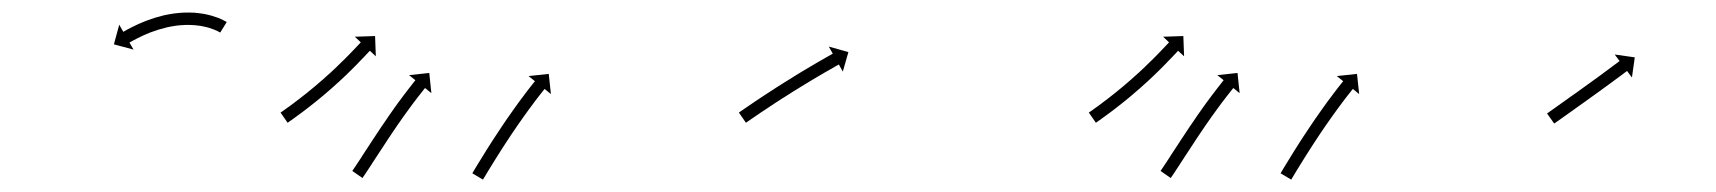

<svg xmlns="http://www.w3.org/2000/svg" viewBox="-20 -276 2771 310"><path d="M334.5 -224C334.8 -223.8 335.2 -223.6 335.5 -223.4L346.1 -240.4C345.7 -240.7 345.3 -240.9 344.9 -241.1C344.9 -241.1 344.9 -241.2 344.8 -241.2C344.8 -241.2 344.7 -241.2 344.7 -241.2C343.2 -242.1 341.6 -242.9 340 -243.7C340 -243.7 340 -243.8 339.9 -243.8C339.9 -243.8 339.8 -243.9 339.8 -243.9C337.3 -245 334.7 -246.1 332.1 -247.2C332.1 -247.2 332.1 -247.2 332 -247.2C331.9 -247.3 331.9 -247.3 331.9 -247.3C328.4 -248.6 325 -249.7 321.5 -250.7C321.5 -250.7 321.4 -250.7 321.3 -250.8C321.3 -250.8 321.2 -250.8 321.2 -250.8C317 -251.9 312.8 -252.9 308.6 -253.7C308.6 -253.7 308.5 -253.7 308.4 -253.7C308.3 -253.7 308.2 -253.7 308.2 -253.7C303.4 -254.5 298.6 -255 293.8 -255.5C293.8 -255.5 293.7 -255.5 293.6 -255.5C293.6 -255.5 293.5 -255.5 293.5 -255.5C288.3 -255.7 283.1 -255.8 277.9 -255.7C277.9 -255.7 277.9 -255.7 277.8 -255.7C277.7 -255.7 277.6 -255.7 277.6 -255.7C272.2 -255.4 266.9 -255 261.6 -254.3C261.6 -254.3 261.5 -254.3 261.4 -254.3C261.3 -254.3 261.3 -254.3 261.3 -254.3C256 -253.5 250.7 -252.6 245.4 -251.4C245.4 -251.4 245.3 -251.4 245.3 -251.4C245.2 -251.4 245.1 -251.4 245.1 -251.4C240.1 -250.2 235 -248.8 230 -247.3C230 -247.3 230 -247.3 229.9 -247.3C229.9 -247.3 229.8 -247.2 229.8 -247.2C225.2 -245.7 220.5 -244.1 216 -242.4C216 -242.4 215.9 -242.4 215.9 -242.4C215.8 -242.4 215.8 -242.3 215.8 -242.3C211.7 -240.7 207.6 -239 203.6 -237.3C203.6 -237.3 203.6 -237.2 203.6 -237.2C203.5 -237.2 203.5 -237.2 203.5 -237.2C200.1 -235.6 196.8 -234 193.4 -232.4C193.4 -232.4 193.4 -232.4 193.4 -232.4C193.4 -232.4 193.3 -232.3 193.3 -232.3C190.8 -231 188.2 -229.7 185.7 -228.4C185.7 -228.4 185.7 -228.4 185.7 -228.3C185.7 -228.3 185.6 -228.3 185.6 -228.3C184 -227.4 182.4 -226.5 180.8 -225.6L180.8 -225.6L180.8 -225.6C180.2 -225.3 179.6 -225 179.1 -224.6L172.5 -236.1L163.9 -204.4L195.6 -195.9L189 -207.3C189.6 -207.6 190.1 -207.9 190.7 -208.2L190.7 -208.2L190.6 -208.2C192.2 -209.1 193.7 -209.9 195.2 -210.8C195.2 -210.8 195.2 -210.8 195.2 -210.8C195.2 -210.8 195.2 -210.7 195.2 -210.7C197.6 -212 200 -213.3 202.4 -214.5C202.4 -214.5 202.4 -214.5 202.4 -214.5C202.3 -214.5 202.3 -214.5 202.3 -214.5C205.5 -216 208.7 -217.6 211.9 -219C211.9 -219 211.8 -219 211.8 -219C211.7 -219 211.7 -219 211.7 -219C215.5 -220.6 219.3 -222.2 223.2 -223.8C223.2 -223.8 223.1 -223.7 223.1 -223.7C223 -223.7 223 -223.7 223 -223.7C227.3 -225.3 231.6 -226.8 236 -228.2C236 -228.2 235.9 -228.2 235.9 -228.2C235.8 -228.2 235.7 -228.1 235.7 -228.1C240.4 -229.5 245.1 -230.8 249.8 -231.9C249.8 -231.9 249.8 -231.9 249.7 -231.9C249.6 -231.9 249.6 -231.9 249.6 -231.9C254.4 -232.9 259.3 -233.8 264.2 -234.5C264.2 -234.5 264.2 -234.5 264.1 -234.5C264 -234.5 263.9 -234.5 263.9 -234.5C268.8 -235.1 273.7 -235.5 278.6 -235.7C278.6 -235.7 278.6 -235.7 278.5 -235.7C278.4 -235.7 278.3 -235.7 278.3 -235.7C283 -235.8 287.7 -235.7 292.5 -235.5C292.5 -235.5 292.4 -235.5 292.3 -235.5C292.2 -235.5 292.1 -235.5 292.1 -235.5C296.5 -235.2 300.8 -234.6 305.1 -234C305.1 -234 305 -234 305 -234C304.9 -234 304.8 -234 304.8 -234C308.6 -233.3 312.4 -232.5 316.1 -231.5C316.1 -231.5 316 -231.5 315.9 -231.5C315.9 -231.5 315.8 -231.6 315.8 -231.6C318.9 -230.6 321.9 -229.6 324.9 -228.5C324.9 -228.5 324.9 -228.6 324.8 -228.6C324.7 -228.6 324.7 -228.6 324.7 -228.6C326.9 -227.7 329.1 -226.8 331.3 -225.8C331.3 -225.8 331.2 -225.8 331.1 -225.8C331.1 -225.9 331 -225.9 331 -225.9C332.3 -225.3 333.5 -224.6 334.7 -223.9C334.7 -223.9 334.7 -223.9 334.6 -224C334.6 -224 334.5 -224 334.5 -224Z M434.6 -95.3C434.1 -95 433.5 -94.6 433 -94.2L444.4 -77.8C445 -78.2 445.5 -78.6 446.1 -79L446.1 -79L446.1 -79C447.6 -80 449.1 -81.1 450.6 -82.2L450.6 -82.2L450.7 -82.2C453 -83.9 455.4 -85.6 457.7 -87.3L457.7 -87.3L457.7 -87.3C460.8 -89.5 463.8 -91.7 466.8 -94C466.8 -94 466.8 -94 466.8 -94C466.8 -94 466.9 -94 466.9 -94C470.4 -96.7 473.9 -99.3 477.5 -102.1C477.5 -102.1 477.5 -102.1 477.5 -102.1C477.5 -102.1 477.5 -102.1 477.5 -102.1C481.4 -105.1 485.3 -108.2 489.2 -111.3C489.2 -111.3 489.2 -111.3 489.2 -111.3C489.2 -111.3 489.2 -111.3 489.2 -111.3C493.4 -114.7 497.4 -118 501.5 -121.4C501.5 -121.4 501.5 -121.4 501.5 -121.5C501.6 -121.5 501.6 -121.5 501.6 -121.5C505.7 -125 509.9 -128.6 514 -132.2C514 -132.2 514 -132.2 514.1 -132.2C514.1 -132.2 514.1 -132.2 514.1 -132.2C518.2 -135.8 522.3 -139.5 526.3 -143.2C526.3 -143.2 526.3 -143.2 526.3 -143.2C526.3 -143.2 526.4 -143.2 526.4 -143.2C530.2 -146.8 534.1 -150.4 538 -154.1C538 -154.1 538 -154.1 538 -154.1C538 -154.1 538 -154.1 538 -154.1C541.6 -157.6 545.1 -161 548.7 -164.5C548.7 -164.5 548.7 -164.5 548.7 -164.5C548.7 -164.5 548.7 -164.6 548.7 -164.6C551.8 -167.7 555 -170.9 558.1 -174L558.1 -174L558.1 -174.1C560.7 -176.7 563.3 -179.5 565.9 -182.2L566 -182.2L566 -182.2C568 -184.3 570 -186.4 571.9 -188.5L571.9 -188.5L572 -188.5C573.2 -189.9 574.5 -191.2 575.8 -192.6C576.2 -193.1 576.7 -193.6 577.1 -194.1L586.8 -185.1L585.6 -217.8L552.9 -216.7L562.5 -207.7C562.1 -207.2 561.6 -206.7 561.2 -206.2C559.9 -204.9 558.6 -203.5 557.4 -202.2L557.4 -202.2L557.4 -202.2C555.4 -200.1 553.4 -198.1 551.5 -196L551.5 -196L551.5 -196C548.9 -193.3 546.4 -190.7 543.8 -188L543.8 -188L543.8 -188C540.7 -184.9 537.7 -181.8 534.6 -178.7C534.6 -178.7 534.6 -178.7 534.6 -178.7C534.6 -178.7 534.6 -178.8 534.6 -178.8C531.1 -175.3 527.6 -171.9 524.1 -168.6C524.1 -168.6 524.1 -168.6 524.2 -168.6C524.2 -168.6 524.2 -168.6 524.2 -168.6C520.4 -165 516.6 -161.5 512.8 -157.9C512.8 -157.9 512.8 -157.9 512.8 -157.9C512.8 -158 512.8 -158 512.8 -158C508.9 -154.4 504.9 -150.8 500.8 -147.2C500.8 -147.2 500.8 -147.2 500.9 -147.2C500.9 -147.2 500.9 -147.3 500.9 -147.3C496.8 -143.7 492.8 -140.2 488.7 -136.8C488.7 -136.8 488.7 -136.8 488.7 -136.8C488.7 -136.8 488.7 -136.8 488.7 -136.8C484.7 -133.5 480.7 -130.2 476.6 -126.9C476.6 -126.9 476.7 -126.9 476.7 -126.9C476.7 -126.9 476.7 -126.9 476.7 -126.9C472.9 -123.9 469.1 -120.9 465.2 -117.9C465.2 -117.9 465.2 -117.9 465.2 -117.9C465.3 -117.9 465.3 -117.9 465.3 -117.9C461.8 -115.3 458.3 -112.6 454.8 -110C454.8 -110 454.9 -110 454.9 -110C454.9 -110 454.9 -110 454.9 -110C451.9 -107.8 448.9 -105.6 446 -103.4L446 -103.5L446 -103.5C443.7 -101.8 441.4 -100.1 439.1 -98.5L439.1 -98.5L439.1 -98.5C437.6 -97.4 436.1 -96.4 434.6 -95.3L434.6 -95.3ZM549.9 -1.6C549.5 -1 549.1 -0.5 548.8 0L565.2 11.4C565.6 10.9 565.9 10.3 566.3 9.8L566.3 9.8L566.3 9.8C567.4 8.3 568.4 6.7 569.5 5.2L569.5 5.2L569.5 5.2C571.1 2.7 572.7 0.3 574.3 -2.1L574.3 -2.1L574.3 -2.1C576.4 -5.2 578.4 -8.4 580.5 -11.5L580.5 -11.6L580.5 -11.6C582.9 -15.3 585.4 -19 587.8 -22.8C590.5 -27 593.2 -31.1 596 -35.3L596 -35.3L596 -35.3C598.9 -39.8 601.8 -44.2 604.8 -48.7L604.7 -48.7L604.7 -48.7C607.8 -53.3 610.8 -57.9 613.9 -62.4L613.9 -62.4L613.9 -62.4C617 -67 620.1 -71.5 623.2 -76.1L623.2 -76.1L623.2 -76C626.3 -80.4 629.3 -84.8 632.4 -89.2L632.4 -89.2L632.4 -89.1C635.3 -93.2 638.3 -97.3 641.2 -101.3L641.2 -101.3L641.2 -101.3C643.8 -104.9 646.5 -108.5 649.2 -112.1L649.2 -112L649.2 -112C651.5 -115.1 653.8 -118.1 656.1 -121.1L656.1 -121L656.1 -121C657.9 -123.3 659.7 -125.6 661.5 -127.9L661.5 -127.9L661.5 -127.9C662.7 -129.4 663.8 -130.9 665 -132.3L665 -132.3L665 -132.3C665.4 -132.8 665.8 -133.3 666.3 -133.9L676.5 -125.6L673.1 -158.2L640.5 -154.7L650.7 -146.5C650.3 -145.9 649.9 -145.4 649.4 -144.9L649.4 -144.9L649.4 -144.9C648.2 -143.4 647 -141.9 645.8 -140.4L645.8 -140.4L645.8 -140.3C644 -138 642.1 -135.7 640.3 -133.3L640.3 -133.3L640.3 -133.3C637.9 -130.3 635.6 -127.2 633.3 -124.1L633.2 -124.1L633.2 -124.1C630.5 -120.5 627.8 -116.8 625.1 -113.1L625.1 -113.1L625 -113.1C622.1 -109 619.1 -104.9 616.1 -100.8L616.1 -100.8L616.1 -100.7C613 -96.3 609.9 -91.9 606.8 -87.5L606.8 -87.4L606.8 -87.4C603.6 -82.8 600.5 -78.2 597.4 -73.6L597.3 -73.6L597.3 -73.6C594.2 -69 591.1 -64.4 588.1 -59.7L588.1 -59.7L588.1 -59.7C585.1 -55.2 582.2 -50.7 579.2 -46.3L579.2 -46.3L579.2 -46.2C576.5 -42.1 573.8 -37.9 571 -33.7C568.6 -29.9 566.2 -26.2 563.7 -22.5L563.8 -22.5L563.8 -22.5C561.7 -19.3 559.7 -16.2 557.6 -13.1L557.6 -13.1L557.6 -13.1C556.1 -10.7 554.5 -8.4 552.9 -6L552.9 -6L552.9 -6C551.9 -4.5 550.9 -3 549.8 -1.5L549.8 -1.6ZM743.6 2.1C743.3 2.6 742.9 3.2 742.6 3.8L759.8 14C760.1 13.5 760.5 12.9 760.8 12.3C761.8 10.7 762.7 9.1 763.7 7.5L763.7 7.5L763.7 7.5C765.2 5 766.7 2.5 768.2 0L768.2 0L768.2 0C770.2 -3.2 772.1 -6.4 774.1 -9.6L774.1 -9.6L774.1 -9.6C776.5 -13.4 778.8 -17.2 781.2 -21L781.2 -21L781.2 -21C783.8 -25.2 786.5 -29.5 789.2 -33.7L789.2 -33.7L789.2 -33.7C792.1 -38.2 795 -42.6 797.9 -47.1L797.9 -47.1L797.9 -47.1C800.9 -51.7 803.9 -56.3 807 -60.9L807 -60.9L807 -60.9C810.1 -65.4 813.2 -70 816.3 -74.5L816.3 -74.5L816.3 -74.5C819.3 -78.9 822.4 -83.3 825.5 -87.6L825.5 -87.6L825.5 -87.6C828.4 -91.7 831.3 -95.7 834.3 -99.8L834.2 -99.8L834.2 -99.7C836.9 -103.4 839.6 -107 842.3 -110.5L842.2 -110.5L842.2 -110.5C844.5 -113.5 846.8 -116.5 849.1 -119.5L849.1 -119.5L849.1 -119.5C850.9 -121.8 852.7 -124.1 854.5 -126.4L854.5 -126.4L854.5 -126.4C855.7 -127.9 856.8 -129.4 858 -130.8L858 -130.8L858 -130.8C858.4 -131.3 858.8 -131.9 859.3 -132.4L869.5 -124.1L866 -156.7L833.4 -153.2L843.7 -144.9C843.3 -144.4 842.8 -143.9 842.4 -143.3L842.4 -143.3L842.4 -143.3C841.2 -141.8 840 -140.3 838.8 -138.8L838.8 -138.8L838.8 -138.8C837 -136.5 835.1 -134.1 833.3 -131.8L833.3 -131.8L833.3 -131.8C830.9 -128.7 828.6 -125.7 826.3 -122.6L826.3 -122.6L826.3 -122.5C823.5 -118.9 820.8 -115.3 818.1 -111.6L818.1 -111.6L818.1 -111.6C815.1 -107.5 812.2 -103.4 809.2 -99.2L809.2 -99.2L809.2 -99.2C806.1 -94.8 802.9 -90.4 799.9 -85.9L799.8 -85.9L799.8 -85.9C796.7 -81.3 793.5 -76.7 790.4 -72L790.4 -72L790.4 -72C787.3 -67.4 784.2 -62.7 781.2 -58.1L781.1 -58.1L781.1 -58C778.2 -53.5 775.3 -49 772.3 -44.5L772.3 -44.4L772.3 -44.4C769.6 -40.2 766.9 -35.9 764.2 -31.7L764.2 -31.6L764.2 -31.6C761.8 -27.8 759.5 -24 757.1 -20.1L757.1 -20.1L757.1 -20.1C755.1 -16.9 753.1 -13.6 751.1 -10.4L751.1 -10.4L751.1 -10.4C749.6 -7.8 748.1 -5.3 746.5 -2.8L746.5 -2.8L746.5 -2.8C745.6 -1.2 744.6 0.4 743.6 2.1Z M1174.6 -95.4C1174.1 -95 1173.5 -94.6 1173 -94.2L1184.4 -77.8C1185 -78.2 1185.5 -78.6 1186.1 -79C1187.6 -80 1189.1 -81.1 1190.7 -82.2L1190.7 -82.2L1190.7 -82.2C1193.1 -83.8 1195.5 -85.5 1197.9 -87.1L1197.9 -87.1L1197.9 -87.1C1201 -89.2 1204.1 -91.4 1207.3 -93.5L1207.2 -93.5L1207.2 -93.5C1210.9 -96 1214.7 -98.5 1218.4 -100.9L1218.4 -100.9L1218.4 -100.9C1222.5 -103.7 1226.7 -106.4 1230.9 -109.2L1230.9 -109.2L1230.9 -109.2C1235.3 -112.1 1239.8 -115 1244.3 -117.9L1244.3 -117.9L1244.3 -117.8C1248.9 -120.8 1253.6 -123.8 1258.3 -126.7L1258.3 -126.7L1258.2 -126.7C1262.9 -129.6 1267.6 -132.5 1272.3 -135.4L1272.3 -135.4L1272.3 -135.4C1276.8 -138.2 1281.4 -141 1286 -143.7L1285.9 -143.7L1285.9 -143.7C1290.2 -146.3 1294.5 -148.9 1298.8 -151.4L1298.8 -151.4L1298.8 -151.4C1302.6 -153.7 1306.5 -155.9 1310.4 -158.2L1310.4 -158.2L1310.3 -158.2C1313.6 -160.1 1316.9 -162 1320.2 -163.8L1320.2 -163.8L1320.2 -163.8C1322.7 -165.3 1325.2 -166.7 1327.8 -168.2L1327.8 -168.2L1327.8 -168.2C1329.4 -169.1 1331 -170 1332.7 -170.9C1333.2 -171.2 1333.8 -171.6 1334.4 -171.9L1340.8 -160.4L1349.8 -191.9L1318.2 -200.8L1324.6 -189.3C1324.1 -189 1323.5 -188.7 1322.9 -188.4C1321.2 -187.4 1319.6 -186.5 1317.9 -185.6L1317.9 -185.6L1317.9 -185.6C1315.4 -184.1 1312.8 -182.7 1310.3 -181.2L1310.2 -181.2L1310.2 -181.2C1306.9 -179.3 1303.6 -177.4 1300.3 -175.5L1300.3 -175.5L1300.3 -175.5C1296.4 -173.2 1292.5 -170.9 1288.6 -168.6L1288.6 -168.6L1288.6 -168.6C1284.3 -166 1279.9 -163.5 1275.6 -160.9L1275.6 -160.9L1275.6 -160.9C1271 -158.1 1266.4 -155.3 1261.8 -152.5L1261.8 -152.5L1261.8 -152.4C1257.1 -149.5 1252.3 -146.6 1247.6 -143.6L1247.6 -143.6L1247.6 -143.6C1242.9 -140.7 1238.2 -137.7 1233.5 -134.7L1233.5 -134.7L1233.5 -134.7C1229 -131.8 1224.5 -128.9 1220 -125.9L1219.9 -125.9L1219.9 -125.9C1215.7 -123.2 1211.5 -120.4 1207.3 -117.6L1207.3 -117.6L1207.3 -117.6C1203.5 -115.1 1199.8 -112.6 1196.1 -110.1L1196.1 -110.1L1196 -110C1192.9 -107.9 1189.7 -105.8 1186.6 -103.6L1186.6 -103.6L1186.6 -103.6C1184.1 -101.9 1181.7 -100.3 1179.3 -98.6L1179.3 -98.6L1179.3 -98.6C1177.7 -97.5 1176.2 -96.5 1174.6 -95.4Z M1739.6 -95.3C1739.1 -95 1738.5 -94.6 1738 -94.2L1749.4 -77.8C1750 -78.2 1750.5 -78.6 1751.1 -79L1751.1 -79L1751.1 -79C1752.6 -80 1754.1 -81.1 1755.6 -82.2L1755.6 -82.2L1755.7 -82.2C1758 -83.9 1760.4 -85.6 1762.7 -87.3L1762.7 -87.3L1762.7 -87.3C1765.8 -89.5 1768.8 -91.7 1771.8 -94C1771.8 -94 1771.8 -94 1771.8 -94C1771.8 -94 1771.9 -94 1771.9 -94C1775.4 -96.7 1778.9 -99.3 1782.5 -102.1C1782.5 -102.1 1782.5 -102.1 1782.5 -102.1C1782.5 -102.1 1782.5 -102.1 1782.5 -102.1C1786.4 -105.1 1790.3 -108.2 1794.2 -111.3C1794.2 -111.3 1794.2 -111.3 1794.2 -111.3C1794.2 -111.3 1794.2 -111.3 1794.2 -111.3C1798.4 -114.7 1802.4 -118 1806.5 -121.4C1806.5 -121.4 1806.5 -121.4 1806.5 -121.5C1806.6 -121.5 1806.6 -121.5 1806.6 -121.5C1810.7 -125 1814.9 -128.6 1819 -132.2C1819 -132.2 1819 -132.2 1819.1 -132.2C1819.1 -132.2 1819.1 -132.2 1819.1 -132.2C1823.2 -135.8 1827.3 -139.5 1831.3 -143.2C1831.3 -143.2 1831.3 -143.2 1831.3 -143.2C1831.3 -143.2 1831.4 -143.2 1831.4 -143.2C1835.2 -146.8 1839.1 -150.4 1843 -154.1C1843 -154.1 1843 -154.1 1843 -154.1C1843 -154.1 1843 -154.1 1843 -154.1C1846.6 -157.6 1850.1 -161 1853.7 -164.5C1853.7 -164.5 1853.7 -164.5 1853.7 -164.5C1853.7 -164.5 1853.7 -164.6 1853.7 -164.6C1856.8 -167.7 1860 -170.9 1863.1 -174L1863.1 -174L1863.1 -174.1C1865.7 -176.7 1868.3 -179.5 1870.9 -182.2L1871 -182.2L1871 -182.2C1873 -184.3 1875 -186.4 1876.9 -188.5L1876.9 -188.5L1877 -188.5C1878.2 -189.9 1879.5 -191.2 1880.8 -192.6C1881.2 -193.1 1881.7 -193.6 1882.1 -194.1L1891.8 -185.1L1890.6 -217.8L1857.9 -216.7L1867.5 -207.7C1867.1 -207.2 1866.6 -206.7 1866.2 -206.2C1864.9 -204.9 1863.6 -203.5 1862.4 -202.2L1862.4 -202.2L1862.4 -202.2C1860.4 -200.1 1858.4 -198.1 1856.5 -196L1856.5 -196L1856.5 -196C1853.9 -193.3 1851.4 -190.7 1848.8 -188L1848.8 -188L1848.8 -188C1845.7 -184.9 1842.7 -181.8 1839.6 -178.7C1839.6 -178.7 1839.6 -178.7 1839.6 -178.7C1839.6 -178.7 1839.6 -178.8 1839.6 -178.8C1836.1 -175.3 1832.6 -171.9 1829.1 -168.6C1829.1 -168.6 1829.1 -168.6 1829.2 -168.6C1829.2 -168.6 1829.2 -168.6 1829.2 -168.6C1825.4 -165 1821.6 -161.5 1817.8 -157.9C1817.8 -157.9 1817.8 -157.9 1817.8 -157.9C1817.8 -158 1817.8 -158 1817.8 -158C1813.9 -154.4 1809.9 -150.8 1805.8 -147.2C1805.8 -147.2 1805.8 -147.2 1805.9 -147.2C1805.9 -147.2 1805.9 -147.3 1805.9 -147.3C1801.8 -143.7 1797.8 -140.2 1793.7 -136.8C1793.7 -136.8 1793.7 -136.8 1793.7 -136.8C1793.7 -136.8 1793.7 -136.8 1793.7 -136.8C1789.7 -133.5 1785.7 -130.2 1781.6 -126.9C1781.6 -126.9 1781.7 -126.9 1781.7 -126.9C1781.7 -126.9 1781.7 -126.9 1781.7 -126.9C1777.9 -123.9 1774.1 -120.9 1770.2 -117.9C1770.2 -117.9 1770.2 -117.9 1770.2 -117.9C1770.3 -117.9 1770.3 -117.9 1770.3 -117.9C1766.8 -115.3 1763.3 -112.6 1759.8 -110C1759.8 -110 1759.9 -110 1759.9 -110C1759.9 -110 1759.9 -110 1759.9 -110C1756.9 -107.8 1753.9 -105.6 1751 -103.4L1751 -103.5L1751 -103.5C1748.7 -101.8 1746.4 -100.1 1744.1 -98.5L1744.1 -98.5L1744.1 -98.5C1742.6 -97.4 1741.1 -96.4 1739.6 -95.3L1739.6 -95.3ZM1854.9 -1.6C1854.5 -1 1854.1 -0.5 1853.8 0L1870.2 11.4C1870.6 10.9 1870.9 10.3 1871.3 9.8L1871.3 9.8L1871.3 9.8C1872.4 8.3 1873.4 6.7 1874.5 5.2L1874.5 5.2L1874.5 5.2C1876.1 2.7 1877.7 0.3 1879.3 -2.1L1879.3 -2.1L1879.3 -2.1C1881.4 -5.2 1883.4 -8.4 1885.5 -11.5L1885.5 -11.6L1885.5 -11.6C1887.9 -15.3 1890.4 -19 1892.8 -22.8C1895.5 -27 1898.2 -31.1 1901 -35.3L1901 -35.3L1901 -35.3C1903.9 -39.8 1906.8 -44.2 1909.8 -48.7L1909.7 -48.7L1909.7 -48.7C1912.8 -53.3 1915.8 -57.9 1918.9 -62.4L1918.9 -62.4L1918.9 -62.4C1922 -67 1925.1 -71.5 1928.2 -76.1L1928.2 -76.1L1928.2 -76C1931.3 -80.4 1934.3 -84.8 1937.4 -89.2L1937.4 -89.2L1937.4 -89.1C1940.3 -93.2 1943.3 -97.3 1946.2 -101.3L1946.2 -101.3L1946.2 -101.3C1948.8 -104.9 1951.5 -108.5 1954.2 -112.1L1954.2 -112L1954.2 -112C1956.5 -115.1 1958.8 -118.1 1961.1 -121.1L1961.1 -121L1961.1 -121C1962.9 -123.3 1964.7 -125.6 1966.5 -127.9L1966.5 -127.9L1966.5 -127.9C1967.7 -129.4 1968.8 -130.9 1970 -132.3L1970 -132.3L1970 -132.3C1970.4 -132.8 1970.8 -133.3 1971.3 -133.9L1981.5 -125.6L1978.1 -158.2L1945.5 -154.7L1955.7 -146.5C1955.3 -145.9 1954.9 -145.4 1954.4 -144.9L1954.4 -144.9L1954.4 -144.9C1953.2 -143.4 1952 -141.9 1950.8 -140.4L1950.8 -140.4L1950.8 -140.3C1949 -138 1947.1 -135.7 1945.3 -133.3L1945.3 -133.3L1945.3 -133.3C1942.9 -130.3 1940.6 -127.2 1938.3 -124.1L1938.2 -124.1L1938.2 -124.1C1935.5 -120.5 1932.8 -116.8 1930.1 -113.1L1930.1 -113.1L1930 -113.1C1927.1 -109 1924.1 -104.9 1921.1 -100.8L1921.1 -100.8L1921.1 -100.7C1918 -96.3 1914.9 -91.9 1911.8 -87.5L1911.8 -87.4L1911.8 -87.4C1908.6 -82.8 1905.5 -78.2 1902.4 -73.6L1902.3 -73.6L1902.3 -73.6C1899.2 -69 1896.1 -64.4 1893.1 -59.7L1893.1 -59.7L1893.1 -59.7C1890.1 -55.2 1887.2 -50.7 1884.2 -46.3L1884.2 -46.3L1884.2 -46.2C1881.5 -42.1 1878.8 -37.9 1876 -33.7C1873.6 -29.9 1871.2 -26.2 1868.7 -22.5L1868.8 -22.5L1868.8 -22.5C1866.7 -19.3 1864.7 -16.2 1862.6 -13.1L1862.6 -13.1L1862.6 -13.1C1861.1 -10.7 1859.5 -8.4 1857.9 -6L1857.9 -6L1857.9 -6C1856.9 -4.5 1855.9 -3 1854.8 -1.5L1854.8 -1.6ZM2048.6 2.1C2048.3 2.6 2047.9 3.2 2047.6 3.8L2064.8 14C2065.1 13.5 2065.5 12.9 2065.8 12.3C2066.8 10.7 2067.7 9.1 2068.7 7.5L2068.7 7.5L2068.7 7.5C2070.2 5 2071.7 2.5 2073.2 0L2073.2 0L2073.2 0C2075.2 -3.2 2077.1 -6.4 2079.1 -9.6L2079.1 -9.6L2079.1 -9.6C2081.5 -13.4 2083.8 -17.2 2086.2 -21L2086.2 -21L2086.2 -21C2088.8 -25.2 2091.5 -29.5 2094.2 -33.7L2094.2 -33.7L2094.2 -33.7C2097.1 -38.2 2100 -42.6 2102.9 -47.1L2102.9 -47.1L2102.9 -47.1C2105.9 -51.7 2108.9 -56.3 2112 -60.9L2112 -60.9L2112 -60.9C2115.1 -65.4 2118.2 -70 2121.3 -74.5L2121.3 -74.5L2121.3 -74.5C2124.3 -78.9 2127.4 -83.3 2130.5 -87.6L2130.5 -87.6L2130.5 -87.6C2133.4 -91.7 2136.3 -95.7 2139.3 -99.8L2139.2 -99.8L2139.2 -99.7C2141.9 -103.4 2144.6 -107 2147.3 -110.5L2147.2 -110.5L2147.2 -110.5C2149.5 -113.5 2151.8 -116.5 2154.1 -119.5L2154.1 -119.5L2154.1 -119.5C2155.9 -121.8 2157.7 -124.1 2159.5 -126.4L2159.5 -126.4L2159.5 -126.4C2160.7 -127.9 2161.8 -129.4 2163 -130.8L2163 -130.8L2163 -130.8C2163.4 -131.3 2163.8 -131.9 2164.3 -132.4L2174.5 -124.1L2171 -156.7L2138.4 -153.2L2148.7 -144.9C2148.3 -144.4 2147.8 -143.9 2147.4 -143.3L2147.4 -143.3L2147.4 -143.3C2146.2 -141.8 2145 -140.3 2143.8 -138.8L2143.8 -138.8L2143.8 -138.8C2142 -136.5 2140.1 -134.1 2138.3 -131.8L2138.3 -131.8L2138.3 -131.8C2135.9 -128.7 2133.6 -125.7 2131.3 -122.6L2131.3 -122.6L2131.3 -122.5C2128.5 -118.9 2125.8 -115.3 2123.1 -111.6L2123.1 -111.6L2123.1 -111.6C2120.1 -107.5 2117.2 -103.4 2114.2 -99.2L2114.2 -99.2L2114.2 -99.2C2111.1 -94.8 2107.9 -90.4 2104.9 -85.9L2104.8 -85.9L2104.8 -85.9C2101.7 -81.3 2098.5 -76.7 2095.4 -72L2095.4 -72L2095.4 -72C2092.3 -67.4 2089.2 -62.7 2086.2 -58.1L2086.1 -58.1L2086.1 -58C2083.2 -53.5 2080.3 -49 2077.3 -44.5L2077.3 -44.4L2077.3 -44.4C2074.6 -40.2 2071.9 -35.9 2069.2 -31.7L2069.2 -31.6L2069.2 -31.6C2066.8 -27.8 2064.5 -24 2062.1 -20.1L2062.1 -20.1L2062.1 -20.1C2060.1 -16.9 2058.1 -13.6 2056.1 -10.4L2056.1 -10.4L2056.1 -10.4C2054.6 -7.8 2053.1 -5.3 2051.5 -2.8L2051.5 -2.8L2051.5 -2.8C2050.6 -1.2 2049.6 0.4 2048.6 2.1Z M2479.2 -93.7C2478.7 -93.4 2478.3 -93.1 2477.8 -92.8L2489.4 -76.5C2489.9 -76.8 2490.3 -77.1 2490.7 -77.4C2492 -78.3 2493.3 -79.2 2494.5 -80.1C2496.4 -81.5 2498.4 -82.9 2500.3 -84.2C2502.9 -86 2505.4 -87.8 2507.9 -89.6C2510.9 -91.7 2513.9 -93.8 2516.9 -96C2520.2 -98.3 2523.5 -100.7 2526.8 -103.1C2530.4 -105.6 2534 -108.1 2537.5 -110.7C2541.2 -113.3 2544.8 -115.9 2548.5 -118.6C2552.2 -121.2 2555.8 -123.8 2559.5 -126.5L2559.5 -126.5L2559.5 -126.5C2563 -129 2566.6 -131.6 2570.1 -134.2L2570.1 -134.2L2570.1 -134.2C2573.4 -136.6 2576.7 -139 2580 -141.4L2580 -141.4L2580 -141.4C2582.9 -143.6 2585.9 -145.7 2588.8 -147.9L2588.8 -147.9L2588.8 -147.9C2591.3 -149.8 2593.8 -151.6 2596.3 -153.4C2598.2 -154.9 2600.1 -156.3 2602 -157.7C2603.2 -158.6 2604.5 -159.6 2605.7 -160.5C2606.1 -160.8 2606.6 -161.1 2607 -161.4L2614.9 -150.9L2619.5 -183.4L2587.1 -188L2595 -177.4C2594.6 -177.1 2594.1 -176.8 2593.7 -176.5C2592.5 -175.6 2591.3 -174.6 2590 -173.7C2588.1 -172.3 2586.2 -170.9 2584.3 -169.5C2581.9 -167.7 2579.4 -165.8 2576.9 -164L2576.9 -164L2576.9 -164C2574 -161.8 2571.1 -159.7 2568.1 -157.5L2568.1 -157.5L2568.2 -157.5C2564.9 -155.1 2561.6 -152.7 2558.3 -150.3L2558.3 -150.3L2558.3 -150.3C2554.8 -147.8 2551.3 -145.2 2547.8 -142.7L2547.8 -142.7L2547.8 -142.7C2544.1 -140.1 2540.5 -137.4 2536.8 -134.8C2533.2 -132.2 2529.5 -129.6 2525.9 -126.9C2522.3 -124.4 2518.8 -121.9 2515.2 -119.4C2511.9 -117 2508.6 -114.6 2505.3 -112.3C2502.3 -110.1 2499.3 -108 2496.3 -105.9C2493.8 -104.1 2491.3 -102.3 2488.8 -100.5C2486.8 -99.2 2484.9 -97.8 2482.9 -96.4C2481.7 -95.5 2480.4 -94.6 2479.2 -93.7Z"/></svg>

Font: FRB American Cursive Just Arrows Medium
Style: Italic
Weight: 500
Italic angle: -25°
Version: Version 2.0;Modular Font Editor K font №1